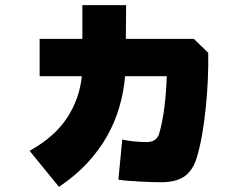

<svg xmlns="http://www.w3.org/2000/svg" viewBox="-20 -641 980 746"><path d="M466 -345Q461 -285 444 -226Q427 -167 396 -112Q365 -57 318.5 -7Q272 43 209 85L95 -55Q192 -109 240.5 -183Q289 -257 298 -345H134V-490H300V-621H470L469 -490H733L789 -436Q790 -385 787.5 -330.5Q785 -276 779.5 -222.5Q774 -169 765.5 -119.5Q757 -70 745 -30Q730 19 700 42Q670 65 614 67Q596 67 572.5 66.5Q549 66 525 64.5Q501 63 478.5 61.5Q456 60 440 57L455 -99Q475 -94 501.5 -91.5Q528 -89 550 -89Q587 -89 598 -120Q612 -169 619 -226.5Q626 -284 628 -345Z"/></svg>

Font: OA Gothic ExtraBold
Style: Regular
Weight: 800
Designer: Choi Chi-young, Lee Jaesang, Lee Juhyun, Han Dohee
Foundry: DDUNGSANG CORP.
Version: Version 1.000;Build 20210203